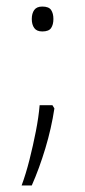

<svg xmlns="http://www.w3.org/2000/svg" viewBox="-20 -440 259 586"><path d="M77 -382Q77 -399 84.5 -409.5Q92 -420 109 -420Q129 -420 136 -409.5Q143 -399 143 -382Q143 -365 136 -354.5Q129 -344 109 -344Q92 -344 84.5 -354.5Q77 -365 77 -382ZM140 -119 146 -109Q137 -49 118.5 12.5Q100 74 77 126H46Q59 91 70 47.5Q81 4 89.5 -39.5Q98 -83 101 -119Z"/></svg>

Font: Noto Sans Telugu SemiCondensed ExtraLight
Style: Regular
Weight: 200
Width: 4
Designer: Jelle Bosma - Monotype Design Team
Foundry: Monotype Imaging Inc.
Version: Version 2.005; ttfautohint (v1.8.4.7-5d5b)